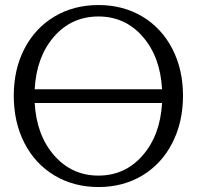

<svg xmlns="http://www.w3.org/2000/svg" viewBox="-20 -735 789 770"><path d="M375 -30.8Q481.4 -30.8 552 -111.6Q622.6 -192.4 629.9 -321.8H119.1Q126.5 -192.4 197.3 -111.6Q268.1 -30.8 375 -30.8ZM35.2 -351.1Q35.2 -457 78.1 -539.8Q121.1 -622.6 198.5 -668.7Q275.9 -714.8 375 -714.8Q473.6 -714.8 550.8 -668.7Q627.9 -622.6 670.9 -539.6Q713.9 -456.5 713.9 -351.1Q713.9 -245.1 670.9 -161.4Q627.9 -77.6 550.8 -31.2Q473.6 15.1 375 15.1Q276.4 15.1 198.7 -31.2Q121.1 -77.6 78.1 -161.1Q35.2 -244.6 35.2 -351.1ZM119.1 -377H629.9Q623 -506.8 552.5 -587.9Q481.9 -668.9 375 -668.9Q267.1 -668.9 196.5 -587.9Q126 -506.8 119.1 -377Z"/></svg>

Font: LT Superior Serif
Style: Regular
Weight: 400
Designer: Daniel Lyons
Foundry: LyonsType
Version: Version 2.120;FEAKit 1.0